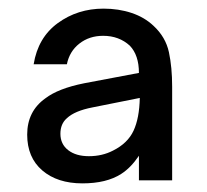

<svg xmlns="http://www.w3.org/2000/svg" viewBox="-20 -794 479 445"><path d="M43 -482Q43 -536 85 -566Q115 -589 175 -601L302 -625Q302 -666 281 -688Q256 -711 219 -711Q187 -711 164 -693Q141 -675 135 -645H58Q68 -707 114 -740.5Q160 -774 220 -774Q255 -774 285 -764Q315 -754 336 -734Q364 -708 371.5 -673Q379 -638 379 -593V-376H302V-433Q283 -405 261 -391Q227 -369 171 -369Q113 -369 78 -399Q43 -429 43 -482ZM242 -445Q276 -462 289.5 -491Q303 -520 304 -567L194 -545Q153 -537 135 -520Q120 -507 120 -484Q120 -460 138 -446Q156 -432 186 -432Q217 -432 242 -445Z"/></svg>

Font: Open Sauce One Medium
Style: Regular
Weight: 500
Designer: Alfredo Marco Pradil
Foundry: Creative Sauce Fz LLC
Version: Version 1.477